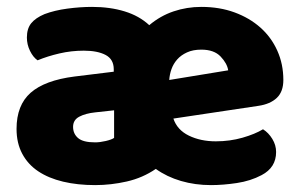

<svg xmlns="http://www.w3.org/2000/svg" viewBox="-20 -521 873 557"><path d="M592 16Q546 16 505 4Q464 -8 432 -31Q394 -5 348 5.5Q302 16 256 16Q205 16 163 6Q121 -4 91 -24Q61 -44 44.5 -75Q28 -106 28 -147Q28 -216 69 -252Q110 -288 196 -299L310 -313V-320Q310 -349 286.5 -361.5Q263 -374 223 -374Q187 -374 152.5 -366Q118 -358 89 -346Q76 -355 67 -373.5Q58 -392 58 -412Q58 -438 70.5 -453.5Q83 -469 109 -480Q138 -491 175.5 -496Q213 -501 247 -501Q299 -501 341.5 -488Q384 -475 413 -448Q445 -475 483.5 -488Q522 -501 564 -501Q617 -501 660.5 -485Q704 -469 735.5 -441Q767 -413 784.5 -374Q802 -335 802 -289Q802 -255 783 -237Q764 -219 730 -214L483 -177Q494 -144 528 -127.5Q562 -111 606 -111Q647 -111 683.5 -121.5Q720 -132 743 -146Q759 -136 770 -118Q781 -100 781 -80Q781 -35 739 -13Q707 4 667 10Q627 16 592 16ZM564 -377Q540 -377 522.5 -369Q505 -361 494 -348.5Q483 -336 477.5 -320.5Q472 -305 471 -289L642 -317Q639 -337 620 -357Q601 -377 564 -377ZM256 -108Q270 -108 287 -112Q304 -116 311 -121V-201L256 -195Q228 -192 210 -182.5Q192 -173 192 -153Q192 -133 206.5 -120.5Q221 -108 256 -108Z"/></svg>

Font: Baloo Tammudu
Style: Regular
Weight: 400
Designer: Omkar Shende and Ek Type
Foundry: Ek Type
Version: Version 1.443;PS 1.000;hotconv 16.6.51;makeotf.lib2.5.65220;